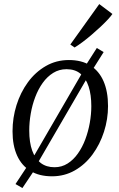

<svg xmlns="http://www.w3.org/2000/svg" viewBox="-20 -855 584 942"><path d="M90 67.5 56 48 112.5 -37.5 145 -87 382 -495.5 401 -535 455 -619.5 488.5 -599.5 435 -514.5 404.5 -467 166.5 -57.5 144.5 -14ZM318 -560.5Q380.5 -560.5 423.2 -533.8Q466 -507 488 -456.5Q510 -406 510 -334.5Q510 -270 490.2 -208.5Q470.5 -147 434.2 -97.5Q398 -48 347.2 -19Q296.5 10 235 10Q173 10 129.8 -16Q86.5 -42 64 -91.5Q41.5 -141 41.5 -211Q41.5 -277 61 -339.2Q80.5 -401.5 117 -451.5Q153.5 -501.5 204.8 -531Q256 -560.5 318 -560.5ZM306.5 -515.5Q270 -515.5 240.8 -497.2Q211.5 -479 189.5 -448.2Q167.5 -417.5 152.8 -378.5Q138 -339.5 130.8 -297.2Q123.5 -255 123.5 -214.5Q123.5 -156 138 -116Q152.5 -76 180 -55.2Q207.5 -34.5 247.5 -34.5Q283 -34.5 311.8 -52.8Q340.5 -71 362.2 -101.8Q384 -132.5 398.5 -171.2Q413 -210 420.5 -252Q428 -294 428 -334Q428 -390 414.8 -430.5Q401.5 -471 375 -493.2Q348.5 -515.5 306.5 -515.5ZM325 -636.5 467 -835 531.5 -786.5Q525 -776.5 509.8 -760Q494.5 -743.5 473.8 -724Q453 -704.5 430.2 -685Q407.5 -665.5 385.5 -649Q363.5 -632.5 346 -622Z"/></svg>

Font: Merriweather 36pt Light
Style: Italic
Weight: 300
Italic angle: -7.8°
Version: Version 2.101